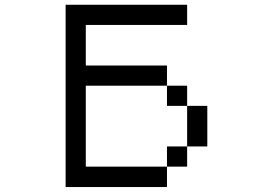

<svg xmlns="http://www.w3.org/2000/svg" viewBox="-20 -712 1040 790"><path d="M250 57.6V-692.4H750V-609.4H333V-442.4H667V-359.4H750V-276.4H833V-109.4H750V-276.4H667V-359.4H333V-26.4H667V-109.4H750V-26.4H667V57.6Z"/></svg>

Font: KH Dot Kodenmachou 12
Style: Regular
Weight: 400
Designer: Original version for X68000 by Keitarou Hiraki (http://hp.vector.co.jp/authors/VA000874/) / TrueType conversion by Homem
Version: Version 1.00.20150527